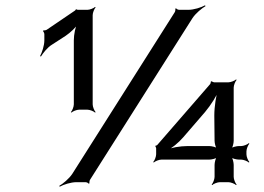

<svg xmlns="http://www.w3.org/2000/svg" viewBox="-20 -686 996 723"><path d="M329 -293V-629C329 -638 335 -653 340 -658L338 -660C333 -655 318 -649 309 -649H273C272 -649 269 -650 268 -651L265 -650C265 -649 263 -646 262 -646L156 -574C153 -572 146 -571 144 -572L142 -569C144 -567 147 -561 147 -557V-534C147 -514 138 -488 131 -475L134 -473C142 -486 159 -508 176 -518L227 -551C245 -563 267 -584 275 -598L272 -600C264 -586 258 -556 258 -534V-293C258 -284 252 -269 247 -264L249 -262C254 -267 269 -273 278 -273H309C318 -273 333 -267 338 -262L340 -264C335 -269 329 -284 329 -293ZM268 0H302C306 0 313 3 314 6L317 4C316 1 317 -6 319 -9L705 -618C717 -636 740 -655 754 -663L752 -666C738 -658 710 -649 689 -649H655C651 -649 644 -652 643 -655L640 -653C641 -650 640 -643 638 -640L252 -31C240 -13 217 6 203 14L205 17C219 9 247 0 268 0ZM908 -105V-116C908 -125 914 -140 919 -145L917 -147C912 -142 897 -136 888 -136H880C871 -136 854 -132 849 -127L851 -125C856 -130 860 -147 860 -156V-356C860 -365 866 -380 871 -385L869 -387C864 -382 849 -376 840 -376H786C784 -376 778 -379 777 -380L774 -379C774 -377 773 -371 771 -369L573 -141C572 -139 567 -137 566 -138L565 -134C566 -134 568 -129 568 -128V-105C568 -96 562 -81 557 -76L559 -74C564 -79 579 -85 588 -85H768C777 -85 794 -89 799 -94L797 -96C792 -91 788 -74 788 -65V-20C788 -11 782 4 777 9L779 11C784 6 799 0 808 0H840C849 0 864 6 869 11L871 9C866 4 860 -11 860 -20V-65C860 -74 856 -91 851 -96L849 -94C854 -89 871 -85 880 -85H888C897 -85 912 -79 917 -74L919 -76C914 -81 908 -96 908 -105ZM768 -136H686C659 -136 623 -130 605 -121L607 -118C625 -126 653 -149 670 -169L752 -264C774 -290 798 -328 806 -351L802 -353C794 -329 787 -285 787 -251L788 -156C788 -147 792 -130 797 -125L800 -127C794 -132 777 -136 768 -136Z"/></svg>

Font: Gamestation Storm
Style: Regular
Weight: 400
Designer: Jonas Hecksher
Foundry: Jonas Hecksher, Playtypeª, e-types AS
Version: Version 1.003